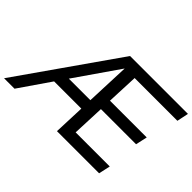

<svg xmlns="http://www.w3.org/2000/svg" viewBox="-149 -1034 1337 1337"><g transform="rotate(45 519.5 -365.0)"><path d="M1060 -730 1042 -644H621L611 -411H973L954 -325H608L598 -86H934L915 0H500L509 -231H241L82 0H-21L490 -730ZM300 -317H512L525 -642Z"/></g></svg>

Font: Nacelle
Style: Italic
Weight: 400
Italic angle: -12°
Designer: Sora Sagano
Foundry: Sora Sagano
Version: Version 1.000;FEAKit 1.0